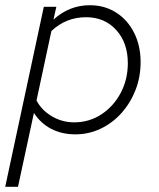

<svg xmlns="http://www.w3.org/2000/svg" viewBox="-36 -507 611 736"><path d="M-16 209 132 -481H180L169 -432Q230 -487 308 -487Q365 -487 409 -459Q453 -431 478 -381.5Q503 -332 503 -269Q503 -212 483.5 -162Q464 -112 429.5 -73.5Q395 -35 349.5 -13.5Q304 8 253 8Q201 8 160.5 -13Q120 -34 94 -74L33 209ZM294 -441Q217 -441 161 -388L104 -122Q123 -85 162.5 -61.5Q202 -38 248 -38Q306 -38 352.5 -68.5Q399 -99 426.5 -150.5Q454 -202 454 -265Q454 -343 409.5 -392Q365 -441 294 -441Z"/></svg>

Font: Red Hat Text
Style: Italic
Weight: 300
Italic angle: -12°
Designer: Pentagram, MCKL
Foundry: Pentagram, MCKL
Version: Version 1.023